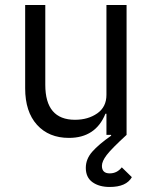

<svg xmlns="http://www.w3.org/2000/svg" viewBox="-20 -536 608 763"><path d="M483 -516V0Q423 55 404 80Q385 105 385 123Q385 153 416 153Q445 153 464 129L504 168Q482 207 416 207Q374 207 347.5 188Q321 169 321 131Q321 96 346.5 67Q372 38 422 3L421 0H403V-84H399Q360 12 254 12Q174 12 127 -40Q80 -92 80 -185V-516H160V-199Q160 -60 278 -60Q330 -60 366.5 -85.5Q403 -111 403 -159V-516Z"/></svg>

Font: Aneliza
Style: Regular
Weight: 400
Designer: Mike Abbink, Paul van der Laan, Pieter van Rosmalen
Foundry: Bold Monday
Version: Version 3.0